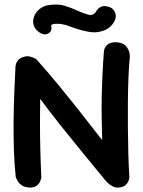

<svg xmlns="http://www.w3.org/2000/svg" viewBox="-20 -836 638 855"><path d="M110 -1Q91 -2 79.5 -9Q68 -16 61.5 -25.5Q55 -35 52.5 -42Q50 -49 50 -49Q44 -103 42 -165Q40 -227 40.5 -292Q41 -357 43.5 -420.5Q46 -484 49 -541Q49 -541 51 -550Q53 -559 61.5 -569Q70 -579 90 -584Q102 -587 113.5 -584Q125 -581 133.5 -577Q142 -573 143 -571Q187 -522 234.5 -464.5Q282 -407 332.5 -343Q383 -279 435 -212Q434 -255 433 -303.5Q432 -352 433 -403.5Q434 -455 436.5 -507Q439 -559 443 -610Q443 -610 444.5 -616Q446 -622 451 -629.5Q456 -637 467 -642.5Q478 -648 496 -648Q516 -647 528 -640.5Q540 -634 546.5 -624Q553 -614 555.5 -604Q558 -594 558 -587.5Q558 -581 558 -581Q554 -540 552 -489Q550 -438 549.5 -381.5Q549 -325 549.5 -266.5Q550 -208 551.5 -152Q553 -96 556 -47Q556 -47 555 -40.5Q554 -34 550 -25.5Q546 -17 537 -10Q528 -3 511 -1Q494 1 480 -7Q466 -15 458 -23.5Q450 -32 450 -32Q450 -32 438 -46.5Q426 -61 405 -86.5Q384 -112 358 -144Q332 -176 303.5 -211Q275 -246 247.5 -280.5Q220 -315 197.5 -344.5Q175 -374 159 -396Q158 -346 158 -289.5Q158 -233 159.5 -171.5Q161 -110 164 -46Q164 -46 162.5 -39Q161 -32 156 -23Q151 -14 140 -7Q129 0 110 -1ZM195 -687Q184 -681 173 -684Q162 -687 155 -692Q148 -697 148 -697Q130 -714 128 -733Q126 -752 135 -770Q144 -788 162 -800Q180 -812 202 -814Q240 -819 269 -810Q298 -801 325 -788.5Q352 -776 381 -769Q391 -769 398.5 -774.5Q406 -780 411 -790Q411 -790 416 -796Q421 -802 431.5 -806.5Q442 -811 459 -807Q476 -803 483.5 -794.5Q491 -786 493.5 -777.5Q496 -769 495.5 -763Q495 -757 495 -757Q492 -739 473.5 -719.5Q455 -700 420 -694Q400 -690 374 -694.5Q348 -699 322 -707.5Q296 -716 272 -725Q256 -729 241 -730Q226 -731 216.5 -728.5Q207 -726 208 -720Q208 -720 209 -714Q210 -708 207.5 -700.5Q205 -693 195 -687Z"/></svg>

Font: Sour Gummy Medium
Style: Regular
Weight: 500
Designer: Stefie Justprince
Foundry: Eifetstype
Version: Version 1.000